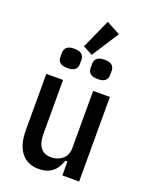

<svg xmlns="http://www.w3.org/2000/svg" viewBox="-170 -1011 865 1110"><g transform="rotate(20 262.5 -456.0)"><path d="M352 -86H339Q308 12 210 12Q141 12 102.5 -35.5Q64 -83 64 -175V-520H167V-189Q167 -76 255 -76Q295 -76 323.5 -100.5Q352 -125 352 -169V-520H455V0H352ZM273 -713 214 -744 295 -924 380 -879ZM167 -593Q135 -593 121 -605.5Q107 -618 107 -640V-665Q107 -687 121 -699.5Q135 -712 167 -712Q199 -712 213 -699.5Q227 -687 227 -665V-640Q227 -618 213 -605.5Q199 -593 167 -593ZM353 -593Q321 -593 307 -605.5Q293 -618 293 -640V-665Q293 -687 307 -699.5Q321 -712 353 -712Q385 -712 399 -699.5Q413 -687 413 -665V-640Q413 -618 399 -605.5Q385 -593 353 -593Z"/></g></svg>

Font: IBM Plex Sans Cond Medm
Style: Regular
Weight: 500
Width: 3
Designer: Mike Abbink, Paul van der Laan, Pieter van Rosmalen
Foundry: Bold Monday
Version: Version 1.3